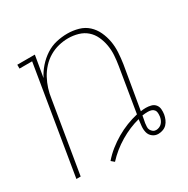

<svg xmlns="http://www.w3.org/2000/svg" viewBox="-130 -644 761 777"><g transform="rotate(-30 250.0 -255.0)"><path d="M191 18 177 6Q195 -15 217 -32.5Q239 -50 263 -64Q287 -78 312.5 -88Q338 -98 364 -104L398 -310Q402 -334 403.5 -357.5Q405 -381 401 -404Q397 -427 387.5 -447.5Q378 -468 361.5 -482.5Q345 -497 322.5 -503.5Q300 -510 276 -510Q254 -510 231.5 -504.5Q209 -499 188.5 -487Q168 -475 151.5 -457Q135 -439 124 -418.5Q113 -398 106 -376Q99 -354 96 -331L41 0H21L104 -502H45V-520H127L110 -420Q122 -444 140.5 -465Q159 -486 182 -501Q205 -516 231 -522Q257 -528 283 -528Q309 -528 334 -521Q359 -514 377 -497.5Q395 -481 405.5 -458.5Q416 -436 420.5 -411Q425 -386 423.5 -359.5Q422 -333 418 -307L384 -107Q390 -108 396 -108.5Q402 -109 408 -109Q420 -109 432 -106Q444 -103 451.5 -94Q459 -85 460 -72.5Q461 -60 459 -48Q457 -37 452.5 -26.5Q448 -16 440.5 -8Q433 0 422 4Q411 8 400 8Q385 8 373.5 -1Q362 -10 358.5 -24Q355 -38 356.5 -53Q358 -68 360 -83L361 -84Q314 -72 269.5 -45.5Q225 -19 191 18ZM400 -10Q407 -10 414.5 -13Q422 -16 427.5 -22Q433 -28 436 -35.5Q439 -43 440 -50Q441 -59 440.5 -67Q440 -75 435 -81Q430 -87 422.5 -89Q415 -91 407 -91Q400 -91 394 -90.5Q388 -90 381 -89L380 -83Q379 -76 377.5 -69.5Q376 -63 375 -57Q374 -48 373.5 -40Q373 -32 376.5 -25.5Q380 -19 386 -14.5Q392 -10 400 -10Z"/></g></svg>

Font: Iosevka Curly Slab Thin
Style: Italic
Weight: 100
Italic angle: -9°
Monospace: yes
Designer: Belleve Invis
Foundry: Belleve Invis
Version: Version 22.1.2; ttfautohint (v1.8.4)